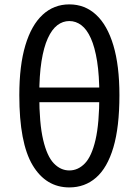

<svg xmlns="http://www.w3.org/2000/svg" viewBox="-20 -829 623 863"><path d="M291.6 13.4Q186.4 13.4 126.6 -86.5Q66.8 -186.5 66.8 -401.2Q66.8 -534.5 94 -625.3Q121.2 -716.1 171.7 -762.7Q222.1 -809.3 291.6 -809.3Q361.5 -809.3 411.9 -762.7Q462.4 -716.1 489.6 -625.1Q516.8 -534.1 516.8 -401.2Q516.8 -257.9 489.6 -166.3Q462.4 -74.7 411.9 -30.7Q361.5 13.4 291.6 13.4ZM291.6 -62.9Q331 -62.9 361.6 -94.7Q392.1 -126.4 409.3 -200.4Q426.5 -274.3 426.5 -401.2Q426.5 -490 416.5 -553.4Q406.4 -616.8 388.4 -656.9Q370.4 -697 345.7 -715.7Q321 -734.4 291.6 -734.4Q262.2 -734.4 237.7 -715.7Q213.2 -697 194.9 -656.9Q176.6 -616.8 166.5 -553.4Q156.5 -490 156.5 -401.2Q156.5 -274.3 174 -200.4Q191.4 -126.4 222 -94.7Q252.6 -62.9 291.6 -62.9ZM116.7 -369.6V-435.4H466.3V-369.6Z"/></svg>

Font: Noto Sans TC Thin
Style: Regular
Weight: 100
Designer: Ryoko NISHIZUKA 西塚涼子 (kana, bopomofo & ideographs); Paul D. Hunt (Latin, Greek & Cyrillic); Sandoll Communications 산돌커뮤니
Foundry: Adobe
Version: Version 2.004-H2;hotconv 1.0.118;makeotfexe 2.5.65603